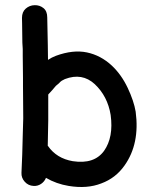

<svg xmlns="http://www.w3.org/2000/svg" viewBox="-20 -736 603 760"><path d="M113 0Q129 1 142.5 -8Q156 -17 162 -32Q203 -8 252 0Q325 12 381 -10Q438 -31 473 -81Q534 -167 517 -294Q510 -336 485.5 -388Q461 -440 423 -476Q379 -517 324 -528.5Q269 -540 201 -515Q185 -509 170 -499Q170 -533 167 -667Q167 -692 152 -704Q137 -716 117 -715.5Q97 -715 82 -702Q67 -689 67 -665Q67 -660 67.5 -643Q68 -626 68 -605.5Q68 -585 68.5 -567Q69 -549 70 -542Q70 -534 70 -515Q70 -496 70.5 -472.5Q71 -449 71 -428Q71 -407 71 -397Q71 -372 71.5 -334.5Q72 -297 72 -268Q71 -240 70 -199.5Q69 -159 68 -124Q67 -97 65 -52Q64 -32 78 -16.5Q92 -1 113 0ZM268 -98Q204 -109 170 -158L169 -159Q172 -258 171 -362Q177 -368 187 -379.5Q197 -391 201 -396L213 -406Q219 -413 224.5 -416.5Q230 -420 237 -423Q305 -449 355 -403Q406 -355 418 -281Q430 -193 392 -139Q353 -85 268 -98Z"/></svg>

Font: Balsamiq Sans
Style: Regular
Weight: 400
Designer: Michael Angeles
Foundry: Balsamiq SRL
Version: Version 1.020; ttfautohint (v1.8.4.7-5d5b);gftools[0.9.26]